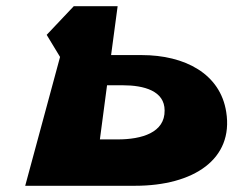

<svg xmlns="http://www.w3.org/2000/svg" viewBox="-20 -597 796 617"><path d="M414 0C603 0 731 -86 707 -237C688 -360 574 -420 435 -420H337L358 -577H217L130 -485L173 -414L61 0ZM374 -323C443 -323 509 -305 509 -242C510 -171 436 -149 358 -149H301L324 -323Z"/></svg>

Font: Hussar Milosc
Style: Bold
Weight: 700
Foundry: Cannot Into Space Fonts
Version: Version 1.02